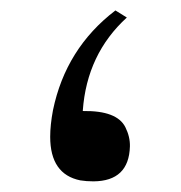

<svg xmlns="http://www.w3.org/2000/svg" viewBox="-20 -352 347 368"><path d="M81.5 -140.6Q106 -259.3 201.2 -332L223.1 -318.4Q146.5 -248.5 138.7 -140.1V-139.2H139.6Q204.1 -140.1 220.2 -108.4Q229.5 -89.8 229 -71.3Q227.1 -4.9 159.2 -4.4Q145.5 -4.4 133.8 -6.3Q76.2 -18.1 76.2 -89.8Q76.2 -112.3 81.5 -140.6Z"/></svg>

Font: Nahid FD
Style: FD
Weight: 400
Foundry: DejaVu fonts team - Redesigned by Saber Rastikerdar
Version: Version 0.3.0